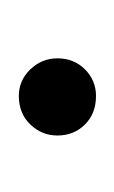

<svg xmlns="http://www.w3.org/2000/svg" viewBox="22 -456 124 209"><g transform="rotate(90 84.5 -351.0)"><path d="M84 -309Q67 -309 55 -321.5Q43 -334 43 -351Q43 -369 55 -381Q67 -393 84 -393Q103 -393 115 -381Q127 -369 127 -351Q127 -334 115 -321.5Q103 -309 84 -309Z"/></g></svg>

Font: DM Sans 10pt ExtraLight
Style: Regular
Weight: 250
Version: Version 4.004;gftools[0.9.30]